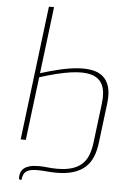

<svg xmlns="http://www.w3.org/2000/svg" viewBox="-60 -747 683 1002"><g transform="rotate(5 281.0 -246.5)"><path d="M139 -353Q191.5 -369.5 240.8 -381Q290 -392.5 332.5 -395.8Q375 -399 409 -392.5Q443 -386 466 -366.2Q489 -346.5 498.8 -312Q508.5 -277.5 502 -225L476.5 -18.5Q471.5 23.5 458.2 56Q445 88.5 420.2 111Q395.5 133.5 358.2 145.2Q321 157 268 157Q253.5 157 241.5 156.2Q229.5 155.5 218.2 154.5Q207 153.5 195.5 152.8Q184 152 171.5 152Q150 152 135.5 155Q121 158 111.8 164.8Q102.5 171.5 97.8 182.8Q93 194 91 210H85Q80.5 210 79 207.5Q77.5 205 77.5 198.5Q77.5 183.5 82.5 171Q87.5 158.5 98.8 149.5Q110 140.5 128.5 135.5Q147 130.5 174.5 130.5Q187 130.5 198.2 131.2Q209.5 132 220.8 133.2Q232 134.5 244 135.2Q256 136 270.5 136Q316.5 136 348.2 126.2Q380 116.5 401 97.2Q422 78 433.2 49Q444.5 20 449 -18.5L474.5 -225Q482 -285.5 465.2 -321Q448.5 -356.5 406.8 -368.8Q365 -381 297.8 -371.2Q230.5 -361.5 136.5 -331.5L95.5 0H68.5L155 -703H182Z"/></g></svg>

Font: Lato ExtraLight
Style: Italic
Weight: 275
Italic angle: -7°
Designer: Lukasz Dziedzic with Adam Twardoch and Botio Nikoltchev
Foundry: tyPoland Lukasz Dziedzic
Version: Version 2.015; 2015-08-06; http://www.latofonts.com/